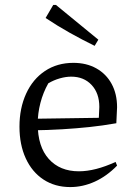

<svg xmlns="http://www.w3.org/2000/svg" viewBox="-20 -751 541 779"><path d="M265 8Q203 8 156.5 -22.5Q110 -53 84.5 -108.5Q59 -164 59 -237Q59 -312 86 -371Q113 -430 162.5 -463Q212 -496 278 -496Q331 -496 371 -473.5Q411 -451 433 -410.5Q455 -370 455 -316L452 -251Q395 -241 342.5 -235.5Q290 -230 232.5 -226.5Q175 -223 105 -222V-269L381 -273L383 -317Q383 -373 351.5 -406.5Q320 -440 269 -440Q247 -440 222.5 -433Q198 -426 176 -413Q155 -376 144 -333.5Q133 -291 133 -249Q133 -156 178 -106Q223 -56 300 -56Q366 -56 449 -94L455 -79Q413 -36 364.5 -14Q316 8 265 8ZM364 -565Q313 -590 263 -618Q213 -646 165 -678L196 -731H207L379 -590Z"/></svg>

Font: Piazzolla Thin
Style: Regular
Weight: 400
Version: Version 2.001